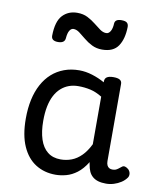

<svg xmlns="http://www.w3.org/2000/svg" viewBox="-90 -874 803 962"><g transform="rotate(10 312.0 -393.0)"><path d="M258 17Q201 17 157 -10.5Q113 -38 88 -94Q63 -150 63 -235Q63 -287 72.5 -331Q82 -375 101 -410Q120 -445 147 -469Q174 -493 209 -506Q244 -519 286 -519Q318 -519 352 -508.5Q386 -498 416 -481V-486Q416 -501 427 -508Q438 -515 460 -515Q482 -515 492.5 -508.5Q503 -502 503 -488V-96Q503 -83 507 -74.5Q511 -66 518 -62Q525 -58 534 -58Q544 -58 550.5 -60.5Q557 -63 563.5 -68Q570 -73 579 -80Q586 -86 595 -83.5Q604 -81 613 -73Q622 -63 623 -52Q624 -41 619 -33Q608 -17 591 -6Q574 5 554.5 11Q535 17 515 17Q492 17 475 12Q458 7 446 -3.5Q434 -14 427.5 -29Q421 -44 418 -63Q418 -64 417 -67.5Q416 -71 416 -75Q393 -38 366.5 -18Q340 2 312 9.5Q284 17 258 17ZM151 -239Q151 -184 164 -144.5Q177 -105 203.5 -84Q230 -63 270 -63Q299 -63 325.5 -73Q352 -83 375 -106Q398 -129 416 -166V-408Q385 -427 356 -433.5Q327 -440 295 -440Q269 -440 247 -432Q225 -424 207 -408Q189 -392 176.5 -368Q164 -344 157.5 -312Q151 -280 151 -239ZM155 -640Q121 -640 121 -666Q122 -739 151 -770Q180 -801 226 -801Q256 -801 278.5 -789.5Q301 -778 319 -763.5Q337 -749 353 -737.5Q369 -726 385 -726Q398 -726 406.5 -740.5Q415 -755 416 -781Q418 -803 450 -803Q470 -803 478 -796Q486 -789 486 -775Q485 -714 460.5 -677.5Q436 -641 379 -641Q350 -641 327 -652.5Q304 -664 285.5 -679.5Q267 -695 251.5 -706.5Q236 -718 221 -718Q209 -718 201 -705Q193 -692 191 -666Q190 -653 181 -646.5Q172 -640 155 -640Z"/></g></svg>

Font: Playwrite VN
Style: Regular
Weight: 400
Designer: Veronika Burian, José Scaglione
Foundry: TypeTogether
Version: Version 1.002